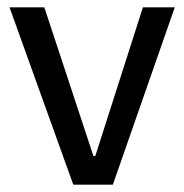

<svg xmlns="http://www.w3.org/2000/svg" viewBox="-20 -504 503 524"><path d="M457 -484H370L240 -78H235L101 -484H6L180 0H288Z"/></svg>

Font: Gamestation Text
Style: Bold
Weight: 400
Designer: Jonas Hecksher
Foundry: Jonas Hecksher, Playtypeª, e-types AS
Version: Version 1.003